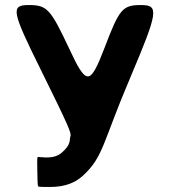

<svg xmlns="http://www.w3.org/2000/svg" viewBox="-20 -731 671 761"><path d="M168 10H180C238 10 278 -7 308 -34C391 -110 386 -165 497 -425C607 -685 611 -711 539 -711C466 -711 453 -696 395 -543C336 -390 323 -390 252 -543C180 -696 166 -711 94 -711C22 -711 26 -688 140 -458C254 -227 264 -203 259 -190C254 -176 264 -160 225 -126C211 -114 193 -107 166 -107H158L146 -108H141C136 -108 135 -109 131 -109C127 -109 127 -104 128 -51C129 3 129 8 134 9C139 9 141 9 154 10Z"/></svg>

Font: Asimov Print
Style: A
Weight: 500
Designer: Google
Version: Version 2.000980: 2014